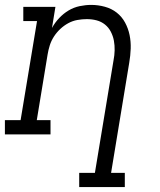

<svg xmlns="http://www.w3.org/2000/svg" viewBox="-33 -548 653 783"><path d="M290 215V157H354L430 -302Q434 -322 434.5 -342.5Q435 -363 431.5 -382Q428 -401 419 -418.5Q410 -436 395 -448Q380 -460 361 -465Q342 -470 321 -470Q321 -470 321 -470Q321 -470 321 -470Q302 -470 282.5 -466.5Q263 -463 245.5 -453.5Q228 -444 213 -430Q198 -416 187 -399Q176 -382 170 -363Q164 -344 161 -325L117 -58H173V0H-13V-58H51L118 -462H62V-520H193L179 -434Q191 -456 208.5 -474.5Q226 -493 247 -505.5Q268 -518 292 -523Q316 -528 339 -528Q367 -528 394.5 -520.5Q422 -513 443 -496.5Q464 -480 477 -456Q490 -432 495.5 -405Q501 -378 500 -349.5Q499 -321 494 -292L420 157H476V215Z"/></svg>

Font: Iosevka Etoile Light Oblique
Style: Regular
Weight: 300
Italic angle: -9°
Designer: Belleve Invis
Foundry: Belleve Invis
Version: Version 15.5.2; ttfautohint (v1.8.4)